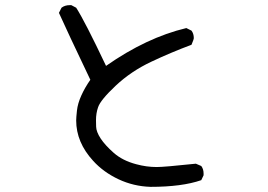

<svg xmlns="http://www.w3.org/2000/svg" viewBox="-20 -706 1040 746"><path d="M565 20Q499 18 440.5 -9.5Q382 -37 342 -81Q276 -153 276 -238Q276 -249 279 -276.5Q282 -304 296 -335Q310 -366 331 -396Q238 -591 209 -656L219 -676Q232 -686 251 -686H257L276 -676Q310 -623 392 -450Q549 -560 704 -597L724 -587Q733 -575 733 -558Q733 -553 724 -532Q646 -503 567.5 -466Q489 -429 429.5 -373Q370 -317 361 -289Q353 -266 353 -239Q353 -234 353.5 -214Q354 -194 371 -168Q388 -142 422 -112Q456 -82 509 -68Q549 -57 589 -57Q618 -57 741 -70L762 -61Q771 -49 771 -32V-25L762 -6Q687 20 565 20Z"/></svg>

Font: Xiaolai SC
Style: Regular
Weight: 400
Designer: Nozomi Seto 瀬戸のぞみ
Version: Version 3.11;December 4, 2020;FontCreator 13.0.0.2613 64-bit